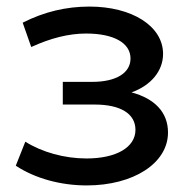

<svg xmlns="http://www.w3.org/2000/svg" viewBox="-20 -557 584 584"><path d="M244 7C385 7 491 -60 491 -154C491 -215 451 -257 380 -276C439 -297 476 -341 476 -393C476 -478 381 -537 252 -537C181 -537 114 -521 49 -488L75 -414C134 -441 189 -455 242 -455C325 -455 377 -427 377 -379C377 -335 333 -308 261 -308H171V-239H268C347 -239 392 -211 392 -162C392 -109 334 -75 243 -75C176 -75 108 -94 57 -126L28 -53C87 -14 165 7 244 7Z"/></svg>

Font: Malon Grotesk Med
Style: Regular
Weight: 500
Designer: Julieta Ulanovsky
Foundry: Julieta Ulanovsky
Version: Version 7.200